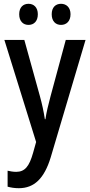

<svg xmlns="http://www.w3.org/2000/svg" viewBox="-20 -750 472 1010"><path d="M81 -675C81 -638 102 -619 130 -619C158 -619 179 -638 179 -675C179 -711 158 -730 130 -730C102 -730 81 -712 81 -675ZM252 -675C252 -638 273 -619 301 -619C329 -619 351 -638 351 -675C351 -711 329 -730 301 -730C273 -730 252 -712 252 -675ZM3 -540 170 -3 154 54C134 125 111 154 65 154C49 154 33 151 20 148V232C38 237 57 240 79 240C160 240 213 189 247 77L430 -540H326L246 -244C234 -199 224 -158 219 -123H216C210 -163 201 -204 190 -244L108 -540Z"/></svg>

Font: Noto Sans Gurmukhi UI Condensed Medium
Style: Regular
Weight: 500
Width: 3
Designer: Jelle Bosma - Monotype Design Team
Foundry: Monotype Imaging Inc.
Version: Version 2.004